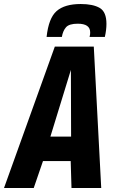

<svg xmlns="http://www.w3.org/2000/svg" viewBox="-57 -936 575 956"><path d="M-37 0 216 -704H410L447 0H299L295 -134H157L111 0ZM194 -256H297L296 -588ZM345 -916Q406 -916 439.5 -896.5Q473 -877 473 -817Q473 -787 465 -752H389Q391 -759 391.5 -764.5Q392 -770 392 -775Q392 -818 330 -818Q287 -818 271.5 -800Q256 -782 251 -752H175Q185 -846 225 -881Q265 -916 345 -916Z"/></svg>

Font: Georama SemiCondensed
Style: Bold Italic
Weight: 700
Width: 4
Italic angle: -9°
Designer: Jean-Baptiste Levee
Foundry: Production Type
Version: Version 1.000